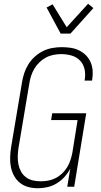

<svg xmlns="http://www.w3.org/2000/svg" viewBox="-20 -994 540 1022"><path d="M182 8Q155 8 130.5 1.5Q106 -5 86.5 -20.5Q67 -36 55 -58Q43 -80 38 -105Q33 -130 34 -157Q35 -184 39 -210L97 -555Q101 -580 109 -604.5Q117 -629 131 -651.5Q145 -674 165.5 -692.5Q186 -711 209.5 -722.5Q233 -734 258.5 -738.5Q284 -743 309 -743Q333 -743 356.5 -739.5Q380 -736 400.5 -726Q421 -716 437 -700Q453 -684 462 -663.5Q471 -643 473 -619.5Q475 -596 471 -572L470 -565H430L431 -570Q436 -599 430 -626Q424 -653 405.5 -672Q387 -691 360.5 -698.5Q334 -706 306 -706Q286 -706 265 -702Q244 -698 225 -688Q206 -678 190 -662.5Q174 -647 163 -628.5Q152 -610 145.5 -590Q139 -570 136 -549L78 -204Q75 -183 74.5 -161.5Q74 -140 78 -119.5Q82 -99 91.5 -81.5Q101 -64 117 -51.5Q133 -39 153.5 -34Q174 -29 196 -29Q216 -29 236 -32.5Q256 -36 275 -45.5Q294 -55 310 -70Q326 -85 337 -103Q348 -121 354.5 -140.5Q361 -160 365 -180L393 -355H252L258 -391H439L375 0H338L354 -97Q342 -73 323.5 -52.5Q305 -32 282 -18Q259 -4 233 2Q207 8 182 8ZM303 -815 228 -954 260 -971 335 -849 449 -974 477 -951 355 -815Z"/></svg>

Font: Iosevka Term Curly XLt Obl
Style: Regular
Weight: 200
Italic angle: -9°
Designer: Belleve Invis
Foundry: Belleve Invis
Version: Version 32.3.0